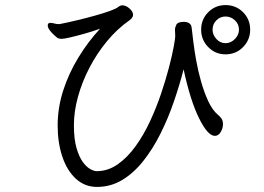

<svg xmlns="http://www.w3.org/2000/svg" viewBox="-20 -729 1040 756"><path d="M965 -612Q965 -572 937 -543.5Q909 -515 868 -515Q828 -515 800 -543.5Q772 -572 772 -612Q772 -653 800 -681Q828 -709 868 -709Q909 -709 937 -681Q965 -653 965 -612ZM703 -456Q687 -394 664.5 -328.5Q642 -263 612 -203Q582 -143 544.5 -95.5Q507 -48 461.5 -20.5Q416 7 362 7Q314 7 279 -25Q244 -57 225.5 -112Q207 -167 207 -235Q207 -304 228.5 -371.5Q250 -439 288 -501.5Q326 -564 374 -616Q347 -606 315 -597Q283 -588 257.5 -582Q232 -576 222 -576Q215 -576 207 -579Q203 -582 193.5 -590.5Q184 -599 176 -609.5Q168 -620 168 -629Q168 -634 171 -637Q175 -639 178 -639Q185 -639 194 -636.5Q203 -634 212 -634Q214 -634 216 -634.5Q218 -635 219 -635Q249 -641 284.5 -649.5Q320 -658 354 -667.5Q388 -677 413 -686Q438 -695 446 -702Q454 -708 462 -708Q476 -708 490 -695.5Q504 -683 504 -671Q504 -660 491 -650Q442 -616 401.5 -567Q361 -518 332 -462Q303 -406 287 -348Q271 -290 271 -236Q271 -181 281.5 -145.5Q292 -110 306.5 -90.5Q321 -71 336 -63Q351 -55 360 -55Q405 -55 443.5 -82Q482 -109 514 -153.5Q546 -198 571 -252Q596 -306 614.5 -361Q633 -416 645.5 -464Q658 -512 664 -545Q670 -578 670 -586Q670 -594 669.5 -600.5Q669 -607 669 -612Q669 -621 674.5 -632Q680 -643 705 -643Q716 -643 725 -637.5Q734 -632 735 -617Q737 -600 741 -566.5Q745 -533 752.5 -491Q760 -449 772 -407Q784 -365 800 -330.5Q816 -296 838 -277Q845 -272 851.5 -263Q858 -254 858 -240Q858 -224 849 -209Q840 -194 826 -194Q798 -194 763.5 -264Q729 -334 703 -456ZM921 -612Q921 -634 905 -649Q889 -664 868 -664Q847 -664 832 -649Q817 -634 817 -612Q817 -592 832 -575.5Q847 -559 868 -559Q889 -559 905 -575.5Q921 -592 921 -612Z"/></svg>

Font: Moon Stars Kai T HW
Style: Regular
Weight: 400
Designer: GuiWonder
Version: Version 1.101